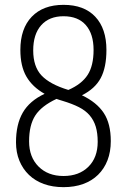

<svg xmlns="http://www.w3.org/2000/svg" viewBox="-20 -769 524 792"><path d="M242 3Q197 3 161 -10Q125 -23 99.5 -47.5Q74 -72 60 -106Q46 -140 46 -182Q46 -256 74 -304.5Q102 -353 164 -382Q114 -410 89 -453Q64 -496 64 -563Q64 -651 111 -700Q158 -749 242 -749Q327 -749 373 -700Q419 -651 419 -563Q419 -491 395.5 -447Q372 -403 318 -376Q379 -347 408 -303Q437 -259 437 -187Q437 -143 423.5 -108Q410 -73 384.5 -48Q359 -23 323 -10Q287 3 242 3ZM238 -353Q231 -355 225 -357Q219 -359 213 -361Q151 -332 125.5 -292.5Q100 -253 100 -186Q100 -121 139 -82Q178 -43 242 -43Q306 -43 344.5 -81Q383 -119 383 -184Q383 -220 375 -246.5Q367 -273 350 -293Q333 -313 305.5 -327Q278 -341 238 -353ZM117 -561Q117 -494 151.5 -457.5Q186 -421 262 -398Q317 -422 341.5 -460Q366 -498 366 -563Q366 -629 334 -665.5Q302 -702 242 -702Q183 -702 150 -665Q117 -628 117 -561Z"/></svg>

Font: Encode Sans Compressed
Style: Light
Weight: 300
Designer: Pablo Impallari, Andres Torresi
Foundry: Pablo Impallari, Andres Torresi
Version: Version 1.000; ttfautohint (v1.00) -l 8 -r 50 -G 200 -x 14 -